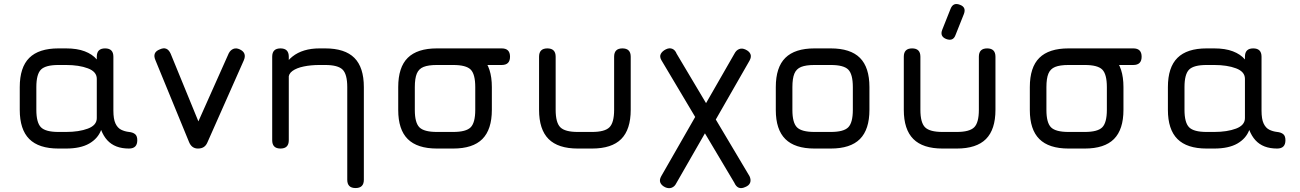

<svg xmlns="http://www.w3.org/2000/svg" viewBox="-20 -752 6580 972"><path d="M80 -196V-311Q80 -411 128.2 -459Q176.5 -507 276 -507H314Q370.5 -507 409 -492.2Q447.5 -477.5 470 -451V-465Q470 -507 512 -507Q554 -507 554 -465V-192Q554 -149.5 564.5 -127Q575 -104.5 593 -95.5Q611 -86.5 633 -84Q652.5 -82 663.8 -73Q675 -64 675 -42Q675 0 633 0Q597 0 569.8 -10.5Q542.5 -21 523.2 -42Q504 -63 492 -94Q475.5 -50.5 431.5 -25.2Q387.5 0 314 0H276Q176.5 0 128.2 -48.2Q80 -96.5 80 -196ZM164 -196Q164 -131 187.5 -107.5Q211 -84 276 -84H314Q380 -84 425 -101Q470 -118 470 -154V-353Q470 -389 425 -406Q380 -423 314 -423H276Q211 -423 187.5 -399.8Q164 -376.5 164 -311Z M1030 -31Q1023.5 -15.5 1011.8 -7.8Q1000 0 982 0Q950.5 0 937 -33L767 -447Q749.5 -487 789 -502Q826.5 -519.5 844 -480L1003 -92H964L1138 -482Q1146.5 -498.5 1161.2 -504.5Q1176 -510.5 1194 -502Q1231 -484.5 1214 -446Z M1822 158Q1822 200 1780 200Q1738 200 1738 158V-311Q1738 -376.5 1714.2 -399.8Q1690.5 -423 1626 -423H1598Q1554 -423 1517.8 -415.5Q1481.5 -408 1460.5 -392.8Q1439.5 -377.5 1441 -354Q1442.5 -315 1403 -315Q1394.5 -315 1396 -345Q1408 -424 1460.2 -465.5Q1512.5 -507 1598 -507H1626Q1726 -507 1774 -459Q1822 -411 1822 -311ZM1442 -42Q1442 0 1400 0Q1358 0 1358 -42V-465Q1358 -507 1400 -507Q1442 -507 1442 -465Z M2192 -423Q2150 -423 2150 -465Q2150 -507 2192 -507H2520Q2562 -507 2562 -465Q2562 -423 2520 -423ZM2192 0Q2092.5 0 2044.2 -48Q1996 -96 1996 -195V-311Q1996 -411.5 2044.2 -459.2Q2092.5 -507 2192 -507H2274Q2374 -507 2422 -459Q2470 -411 2470 -311V-196Q2470 -96.5 2422 -48.2Q2374 0 2274 0ZM2080 -195Q2080 -130.5 2103.5 -107.2Q2127 -84 2192 -84H2274Q2339.5 -84 2362.8 -107.5Q2386 -131 2386 -196V-311Q2386 -376.5 2362.8 -399.8Q2339.5 -423 2274 -423H2192Q2148.5 -423 2124.2 -413.2Q2100 -403.5 2090 -379.2Q2080 -355 2080 -311Z M2709 -196V-465Q2709 -507 2751 -507Q2793 -507 2793 -465V-196Q2793 -131 2816.8 -107.5Q2840.5 -84 2905 -84H2977Q3041.5 -84 3065.2 -107.5Q3089 -131 3089 -196V-465Q3089 -507 3131 -507Q3173 -507 3173 -465V-196Q3173 -96.5 3125 -48.2Q3077 0 2977 0H2905Q2805.5 0 2757.2 -48.2Q2709 -96.5 2709 -196Z M3328.5 -447Q3318 -465 3325.2 -479Q3332.5 -493 3350.5 -502Q3368.5 -511 3383.2 -505Q3398 -499 3405.5 -480L3774.5 140Q3783 158.5 3777.5 173Q3772 187.5 3752.5 195Q3715 212.5 3697.5 173ZM3570.5 -115 3403.5 176Q3395.5 192.5 3380.5 198.2Q3365.5 204 3347.5 196Q3329 187 3323 172.8Q3317 158.5 3327.5 140L3535.5 -223ZM3531.5 -190 3698.5 -481Q3707 -497.5 3721.8 -503.5Q3736.5 -509.5 3754.5 -501Q3773.5 -492 3779.2 -478Q3785 -464 3774.5 -445L3566.5 -82Z M4103.5 0Q4004 0 3955.8 -48Q3907.5 -96 3907.5 -195V-311Q3907.5 -411.5 3955.8 -459.2Q4004 -507 4103.5 -507H4185.5Q4285.5 -507 4333.5 -459Q4381.5 -411 4381.5 -311V-196Q4381.5 -96.5 4333.5 -48.2Q4285.5 0 4185.5 0ZM3991.5 -195Q3991.5 -130.5 4015 -107.2Q4038.5 -84 4103.5 -84H4185.5Q4251 -84 4274.2 -107.5Q4297.5 -131 4297.5 -196V-311Q4297.5 -376.5 4274.2 -399.8Q4251 -423 4185.5 -423H4103.5Q4060 -423 4035.8 -413.2Q4011.5 -403.5 4001.5 -379.2Q3991.5 -355 3991.5 -311Z M4555.5 -196V-465Q4555.5 -507 4597.5 -507Q4639.5 -507 4639.5 -465V-196Q4639.5 -131 4663.2 -107.5Q4687 -84 4751.5 -84H4823.5Q4888 -84 4911.8 -107.5Q4935.5 -131 4935.5 -196V-465Q4935.5 -507 4977.5 -507Q5019.5 -507 5019.5 -465V-196Q5019.5 -96.5 4971.5 -48.2Q4923.5 0 4823.5 0H4751.5Q4652 0 4603.8 -48.2Q4555.5 -96.5 4555.5 -196ZM4769.9 -554.6Q4805.2 -541.4 4817.1 -574.2L4859.4 -680.4Q4873.2 -715.4 4839.8 -727.7Q4805.9 -741.4 4792.5 -708.1L4750.3 -601.9Q4736.6 -568 4769.9 -554.6Z M5389.5 -423Q5347.5 -423 5347.5 -465Q5347.5 -507 5389.5 -507H5717.5Q5759.5 -507 5759.5 -465Q5759.5 -423 5717.5 -423ZM5389.5 0Q5290 0 5241.8 -48Q5193.5 -96 5193.5 -195V-311Q5193.5 -411.5 5241.8 -459.2Q5290 -507 5389.5 -507H5471.5Q5571.5 -507 5619.5 -459Q5667.5 -411 5667.5 -311V-196Q5667.5 -96.5 5619.5 -48.2Q5571.5 0 5471.5 0ZM5277.5 -195Q5277.5 -130.5 5301 -107.2Q5324.5 -84 5389.5 -84H5471.5Q5537 -84 5560.2 -107.5Q5583.5 -131 5583.5 -196V-311Q5583.5 -376.5 5560.2 -399.8Q5537 -423 5471.5 -423H5389.5Q5346 -423 5321.8 -413.2Q5297.5 -403.5 5287.5 -379.2Q5277.5 -355 5277.5 -311Z M5892.5 -196V-311Q5892.5 -411 5940.8 -459Q5989 -507 6088.5 -507H6126.5Q6183 -507 6221.5 -492.2Q6260 -477.5 6282.5 -451V-465Q6282.5 -507 6324.5 -507Q6366.5 -507 6366.5 -465V-192Q6366.5 -149.5 6377 -127Q6387.5 -104.5 6405.5 -95.5Q6423.5 -86.5 6445.5 -84Q6465 -82 6476.2 -73Q6487.5 -64 6487.5 -42Q6487.5 0 6445.5 0Q6409.5 0 6382.2 -10.5Q6355 -21 6335.8 -42Q6316.5 -63 6304.5 -94Q6288 -50.5 6244 -25.2Q6200 0 6126.5 0H6088.5Q5989 0 5940.8 -48.2Q5892.5 -96.5 5892.5 -196ZM5976.5 -196Q5976.5 -131 6000 -107.5Q6023.5 -84 6088.5 -84H6126.5Q6192.5 -84 6237.5 -101Q6282.5 -118 6282.5 -154V-353Q6282.5 -389 6237.5 -406Q6192.5 -423 6126.5 -423H6088.5Q6023.5 -423 6000 -399.8Q5976.5 -376.5 5976.5 -311Z"/></svg>

Font: Jura Light
Style: Bold
Weight: 700
Version: Version 5.104